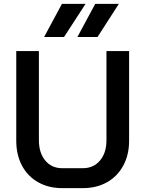

<svg xmlns="http://www.w3.org/2000/svg" viewBox="-20 -964 751 992"><path d="M64 -237V-700H181V-239Q181 -174 214 -134.5Q247 -95 301 -95H408Q463 -95 496.5 -134.5Q530 -174 530 -239V-700H647V-237Q647 -164 617 -108.5Q587 -53 533 -22.5Q479 8 408 8H301Q231 8 177 -22.5Q123 -53 93.5 -108.5Q64 -164 64 -237ZM300 -944H422L311 -773H208ZM472 -944H594L484 -773H380Z"/></svg>

Font: Bai Jamjuree SemiBold
Style: Regular
Weight: 600
Version: Version 1.000; ttfautohint (v1.6)